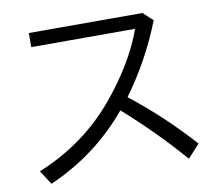

<svg xmlns="http://www.w3.org/2000/svg" viewBox="-82 -834 1093 951"><g transform="rotate(-10 465.0 -358.5)"><path d="M121.1 -735.8H692.4L741.2 -690.9Q667.5 -502.4 547.4 -337.9Q711.9 -209 854 -50.8L793.9 15.1Q660.2 -139.2 501 -279.8Q337.9 -84 102.1 19L56.2 -51.8Q291.5 -147.5 448.7 -337.9Q584 -501.5 643.1 -665H121.1Z"/></g></svg>

Font: FORM UDPGothic
Style: Regular
Weight: 400
Foundry: Pronama LLC
Version: Version 1.05101